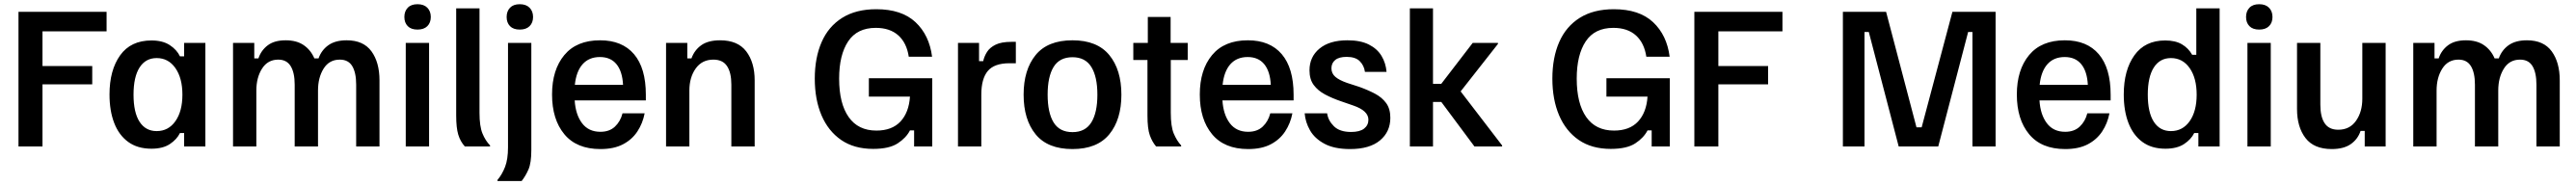

<svg xmlns="http://www.w3.org/2000/svg" viewBox="-20 -707 12429 893"><path d="M69.2 0V-650H494.2V-555.8H185V-388.3H425V-300H185V0Z M710.8 10.8Q643.3 10.8 598.3 -22.1Q553.3 -55 530.8 -113.8Q508.3 -172.5 508.3 -250.8Q508.3 -368.3 559.6 -440Q610.8 -511.7 710.8 -511.7Q765 -511.7 799.2 -489.2Q833.3 -466.7 848.3 -435H868.3V-500H970.8V0H868.3V-65H848.3Q833.3 -34.2 799.6 -11.7Q765.8 10.8 710.8 10.8ZM735.8 -74.2Q792.5 -74.2 826.2 -122.1Q860 -170 860 -250Q860 -330 826.2 -378.3Q792.5 -426.7 735.8 -426.7Q682.5 -426.7 653.3 -381.2Q624.2 -335.8 624.2 -250Q624.2 -164.2 653.3 -119.2Q682.5 -74.2 735.8 -74.2Z M1104.2 0V-500H1206.7V-425H1226.7Q1239.2 -463.3 1271.2 -487.9Q1303.3 -512.5 1358.3 -512.5Q1410.8 -512.5 1445 -489.2Q1479.2 -465.8 1496.7 -425H1516.7Q1530.8 -465 1564.2 -488.8Q1597.5 -512.5 1652.5 -512.5Q1733.3 -512.5 1772.1 -459.2Q1810.8 -405.8 1810.8 -319.2V0H1698.3V-298.3Q1698.3 -355.8 1679.6 -387.5Q1660.8 -419.2 1619.2 -419.2Q1568.3 -419.2 1541.2 -375.8Q1514.2 -332.5 1514.2 -270V0H1401.7V-298.3Q1401.7 -355.8 1382.5 -387.5Q1363.3 -419.2 1322.5 -419.2Q1271.7 -419.2 1244.2 -375.8Q1216.7 -332.5 1216.7 -270V0Z M1937.5 0V-500H2050V0ZM1994.2 -564.2Q1963.3 -564.2 1947.1 -580.8Q1930.8 -597.5 1930.8 -625Q1930.8 -652.5 1947.1 -669.6Q1963.3 -686.7 1994.2 -686.7Q2025 -686.7 2041.7 -669.6Q2058.3 -652.5 2058.3 -625Q2058.3 -597.5 2041.7 -580.8Q2025 -564.2 1994.2 -564.2Z M2222.5 0Q2200.8 -24.2 2190.8 -57.1Q2180.8 -90 2180.8 -149.2V-666.7H2293.3V-162.5Q2293.3 -97.5 2307.5 -62.9Q2321.7 -28.3 2344.2 -5V0Z M2380 166.7V161.7Q2402.5 135 2416.7 98.3Q2430.8 61.7 2430.8 4.2V-500H2543.3V17.5Q2543.3 79.2 2529.6 110.8Q2515.8 142.5 2496.7 166.7ZM2487.5 -564.2Q2456.7 -564.2 2440.4 -580.8Q2424.2 -597.5 2424.2 -625Q2424.2 -652.5 2440.4 -669.6Q2456.7 -686.7 2487.5 -686.7Q2518.3 -686.7 2535 -669.6Q2551.7 -652.5 2551.7 -625Q2551.7 -597.5 2535 -580.8Q2518.3 -564.2 2487.5 -564.2Z M2876.7 12.5Q2761.7 12.5 2702.5 -59.2Q2643.3 -130.8 2643.3 -250.8Q2643.3 -370 2702.5 -441.2Q2761.7 -512.5 2875 -512.5Q2981.7 -512.5 3038.8 -445.4Q3095.8 -378.3 3095.8 -250V-222.5H2752.5Q2756.7 -154.2 2787.9 -112.5Q2819.2 -70.8 2876.7 -70.8Q2920 -70.8 2946.7 -95.8Q2973.3 -120.8 2983.3 -160H3090Q3080.8 -111.7 3055 -72.5Q3029.2 -33.3 2985.4 -10.4Q2941.7 12.5 2876.7 12.5ZM2753.3 -297.5H2985.8Q2982.5 -362.5 2954.2 -397.1Q2925.8 -431.7 2874.2 -431.7Q2821.7 -431.7 2790.8 -397.1Q2760 -362.5 2753.3 -297.5Z M3193.3 0V-500H3295.8V-425H3315.8Q3330 -465 3363.3 -488.8Q3396.7 -512.5 3454.2 -512.5Q3539.2 -512.5 3580 -459.2Q3620.8 -405.8 3620.8 -319.2V0H3508.3V-298.3Q3508.3 -356.7 3487.5 -387.9Q3466.7 -419.2 3421.7 -419.2Q3366.7 -419.2 3336.2 -376.2Q3305.8 -333.3 3305.8 -270V0Z M4192.5 11.7Q4100.8 11.7 4038.3 -31.2Q3975.8 -74.2 3943.3 -150.4Q3910.8 -226.7 3910.8 -327.5Q3910.8 -428.3 3943.8 -503.8Q3976.7 -579.2 4042.9 -620.8Q4109.2 -662.5 4207.5 -662.5Q4330 -662.5 4396.7 -600Q4463.3 -537.5 4476.7 -433.3H4364.2Q4354.2 -500 4313.8 -536.2Q4273.3 -572.5 4205 -572.5Q4115 -572.5 4071.7 -507.1Q4028.3 -441.7 4028.3 -327.5Q4028.3 -207.5 4074.2 -142.1Q4120 -76.7 4208.3 -76.7Q4283.3 -76.7 4324.2 -120.4Q4365 -164.2 4370 -240.8H4171.7V-329.2H4477.5V0H4390V-77.5H4370Q4351.7 -41.7 4310.8 -15Q4270 11.7 4192.5 11.7Z M4601.7 0V-500H4703.3V-411.7H4723.3Q4728.3 -435 4741.7 -456.2Q4755 -477.5 4782.9 -491.2Q4810.8 -505 4859.2 -505H4880.8V-401.7H4850Q4776.7 -401.7 4745.4 -364.2Q4714.2 -326.7 4714.2 -250V0Z M5154.2 12.5Q5034.2 12.5 4976.2 -58.8Q4918.3 -130 4918.3 -250Q4918.3 -370 4976.2 -441.2Q5034.2 -512.5 5154.2 -512.5Q5273.3 -512.5 5331.7 -441.2Q5390 -370 5390 -250Q5390 -130 5331.7 -58.8Q5273.3 12.5 5154.2 12.5ZM5154.2 -69.2Q5215.8 -69.2 5245 -116.2Q5274.2 -163.3 5274.2 -250Q5274.2 -336.7 5245 -383.8Q5215.8 -430.8 5154.2 -430.8Q5091.7 -430.8 5062.9 -383.8Q5034.2 -336.7 5034.2 -250Q5034.2 -163.3 5062.9 -116.2Q5091.7 -69.2 5154.2 -69.2Z M5557.5 0Q5538.3 -22.5 5527.1 -54.2Q5515.8 -85.8 5515.8 -149.2V-417.5H5447.5V-500H5517.5V-625H5627.5V-500H5710V-417.5H5628.3V-163.3Q5628.3 -95.8 5642.9 -61.7Q5657.5 -27.5 5678.3 -5V0Z M6001.7 12.5Q5886.7 12.5 5827.5 -59.2Q5768.3 -130.8 5768.3 -250.8Q5768.3 -370 5827.5 -441.2Q5886.7 -512.5 6000 -512.5Q6106.7 -512.5 6163.8 -445.4Q6220.8 -378.3 6220.8 -250V-222.5H5877.5Q5881.7 -154.2 5912.9 -112.5Q5944.2 -70.8 6001.7 -70.8Q6045 -70.8 6071.7 -95.8Q6098.3 -120.8 6108.3 -160H6215Q6205.8 -111.7 6180 -72.5Q6154.2 -33.3 6110.4 -10.4Q6066.7 12.5 6001.7 12.5ZM5878.3 -297.5H6110.8Q6107.5 -362.5 6079.2 -397.1Q6050.8 -431.7 5999.2 -431.7Q5946.7 -431.7 5915.8 -397.1Q5885 -362.5 5878.3 -297.5Z M6493.3 12.5Q6417.5 12.5 6370 -12.9Q6322.5 -38.3 6300 -77.9Q6277.5 -117.5 6274.2 -160H6382.5Q6387.5 -125 6415.4 -97.5Q6443.3 -70 6498.3 -70Q6540 -70 6560.8 -86.2Q6581.7 -102.5 6581.7 -129.2Q6581.7 -172.5 6509.2 -197.5L6449.2 -218.3Q6407.5 -232.5 6372.9 -250.8Q6338.3 -269.2 6317.9 -296.7Q6297.5 -324.2 6297.5 -367.5Q6297.5 -432.5 6345.8 -472.5Q6394.2 -512.5 6480.8 -512.5Q6543.3 -512.5 6583.8 -492.1Q6624.2 -471.7 6645 -437.1Q6665.8 -402.5 6669.2 -360H6565Q6560.8 -390.8 6540 -411.7Q6519.2 -432.5 6476.7 -432.5Q6440 -432.5 6421.7 -417.5Q6403.3 -402.5 6403.3 -377.5Q6403.3 -352.5 6422.1 -336.2Q6440.8 -320 6479.2 -306.7L6538.3 -287.5Q6580 -272.5 6613.8 -254.6Q6647.5 -236.7 6667.5 -209.2Q6687.5 -181.7 6687.5 -138.3Q6687.5 -70.8 6637.5 -29.2Q6587.5 12.5 6493.3 12.5Z M6781.7 0V-666.7H6893.3V-302.5H6933.3L7085 -500H7206.7V-495L7026.7 -265.8L7226.7 -5V0H7093.3L6933.3 -215H6893.3V0Z M7750.8 11.7Q7659.2 11.7 7596.7 -31.2Q7534.2 -74.2 7501.7 -150.4Q7469.2 -226.7 7469.2 -327.5Q7469.2 -428.3 7502.1 -503.8Q7535 -579.2 7601.2 -620.8Q7667.5 -662.5 7765.8 -662.5Q7888.3 -662.5 7955 -600Q8021.7 -537.5 8035 -433.3H7922.5Q7912.5 -500 7872.1 -536.2Q7831.7 -572.5 7763.3 -572.5Q7673.3 -572.5 7630 -507.1Q7586.7 -441.7 7586.7 -327.5Q7586.7 -207.5 7632.5 -142.1Q7678.3 -76.7 7766.7 -76.7Q7841.7 -76.7 7882.5 -120.4Q7923.3 -164.2 7928.3 -240.8H7730V-329.2H8035.8V0H7948.3V-77.5H7928.3Q7910 -41.7 7869.2 -15Q7828.3 11.7 7750.8 11.7Z M8154.2 0V-650H8579.2V-555.8H8270V-388.3H8510V-300H8270V0Z M8870.8 0V-650H9079.2L9225.8 -92.5H9250.8L9399.2 -650H9607.5V0H9495.8V-552.5H9475L9330.8 0H9140L8995.8 -552.5H8975V0Z M9943.3 12.5Q9828.3 12.5 9769.2 -59.2Q9710 -130.8 9710 -250.8Q9710 -370 9769.2 -441.2Q9828.3 -512.5 9941.7 -512.5Q10048.3 -512.5 10105.4 -445.4Q10162.5 -378.3 10162.5 -250V-222.5H9819.2Q9823.3 -154.2 9854.6 -112.5Q9885.8 -70.8 9943.3 -70.8Q9986.7 -70.8 10013.3 -95.8Q10040 -120.8 10050 -160H10156.7Q10147.5 -111.7 10121.7 -72.5Q10095.8 -33.3 10052.1 -10.4Q10008.3 12.5 9943.3 12.5ZM9820 -297.5H10052.5Q10049.2 -362.5 10020.8 -397.1Q9992.5 -431.7 9940.8 -431.7Q9888.3 -431.7 9857.5 -397.1Q9826.7 -362.5 9820 -297.5Z M10426.7 10.8Q10360 10.8 10315.4 -22.1Q10270.8 -55 10248.3 -113.8Q10225.8 -172.5 10225.8 -250.8Q10225.8 -368.3 10277.1 -440Q10328.3 -511.7 10425.8 -511.7Q10475 -511.7 10506.7 -492.9Q10538.3 -474.2 10555.8 -442.5H10575.8V-666.7H10688.3V0H10585.8V-65H10565.8Q10550.8 -34.2 10516.7 -11.7Q10482.5 10.8 10426.7 10.8ZM10453.3 -74.2Q10510 -74.2 10543.8 -122.1Q10577.5 -170 10577.5 -250Q10577.5 -330 10543.8 -378.3Q10510 -426.7 10453.3 -426.7Q10400 -426.7 10370.8 -381.2Q10341.7 -335.8 10341.7 -250Q10341.7 -164.2 10370.8 -119.2Q10400 -74.2 10453.3 -74.2Z M10822.5 0V-500H10935V0ZM10879.2 -564.2Q10848.3 -564.2 10832.1 -580.8Q10815.8 -597.5 10815.8 -625Q10815.8 -652.5 10832.1 -669.6Q10848.3 -686.7 10879.2 -686.7Q10910 -686.7 10926.7 -669.6Q10943.3 -652.5 10943.3 -625Q10943.3 -597.5 10926.7 -580.8Q10910 -564.2 10879.2 -564.2Z M11229.2 12.5Q11143.3 12.5 11102.5 -40.8Q11061.7 -94.2 11061.7 -180.8V-500H11174.2V-201.7Q11174.2 -143.3 11195 -112.1Q11215.8 -80.8 11260.8 -80.8Q11315.8 -80.8 11346.2 -123.8Q11376.7 -166.7 11376.7 -230.8V-500H11489.2V0H11388.3V-75H11368.3Q11355 -35 11320.8 -11.2Q11286.7 12.5 11229.2 12.5Z M11622.5 0V-500H11725V-425H11745Q11757.5 -463.3 11789.6 -487.9Q11821.7 -512.5 11876.7 -512.5Q11929.2 -512.5 11963.3 -489.2Q11997.5 -465.8 12015 -425H12035Q12049.2 -465 12082.5 -488.8Q12115.8 -512.5 12170.8 -512.5Q12251.7 -512.5 12290.4 -459.2Q12329.2 -405.8 12329.2 -319.2V0H12216.7V-298.3Q12216.7 -355.8 12197.9 -387.5Q12179.2 -419.2 12137.5 -419.2Q12086.7 -419.2 12059.6 -375.8Q12032.5 -332.5 12032.5 -270V0H11920V-298.3Q11920 -355.8 11900.8 -387.5Q11881.7 -419.2 11840.8 -419.2Q11790 -419.2 11762.5 -375.8Q11735 -332.5 11735 -270V0Z"/></svg>

Font: Familjen Grotesk GF Medium
Style: Regular
Weight: 500
Designer: Anders Wikstroem, Jonas Baeckman, Matilda Gysing, Kristian Moeller
Foundry: Familjen STHLM AB
Version: Version 2.000; Beta; Release 4; Build 6